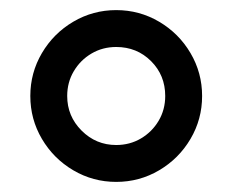

<svg xmlns="http://www.w3.org/2000/svg" viewBox="-20 -752 460 380"><path d="M40 -562Q40 -608 63 -647Q86 -686 125 -709Q164 -732 210 -732Q256 -732 295 -709Q334 -686 357 -647Q380 -608 380 -562Q380 -516 357 -477Q334 -438 295 -415Q256 -392 210 -392Q164 -392 125 -415Q86 -438 63 -477Q40 -516 40 -562ZM307 -562Q307 -603 279 -631Q251 -659 210 -659Q183 -659 161 -646Q139 -633 126 -611Q113 -589 113 -562Q113 -522 141.5 -493.5Q170 -465 210 -465Q237 -465 259 -478Q281 -491 294 -513Q307 -535 307 -562Z"/></svg>

Font: Uncut Sans Variable
Style: Regular
Weight: 400
Designer: Kasper Nordkvist
Foundry: UNCUT.wtf
Version: Version 1.303;Glyphs 3.1.2 (3151)